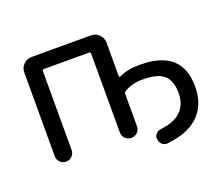

<svg xmlns="http://www.w3.org/2000/svg" viewBox="-104 -700 1063 917"><g transform="rotate(-20 427.5 -242.0)"><path d="M435.5 -546.9Q459 -546.9 476.1 -529.8Q493.2 -512.7 493.2 -489.3V-318.4Q493.2 -316.4 495.1 -314.9Q497.1 -313.5 500 -314.5Q542 -335 603.5 -335Q605.5 -335 608.4 -335Q819.3 -335 819.3 -147.5Q819.3 -48.8 755.9 5.9Q702.1 52.7 604.5 62.5Q602.5 63.5 600.6 63.5Q586.9 63.5 576.2 54.7Q564.5 43.9 562.5 28.3Q559.6 13.7 569.3 2Q579.1 -9.8 593.8 -11.7Q657.2 -18.6 691.4 -45.9Q734.4 -81.1 734.4 -145.5Q734.4 -209 702.1 -236.8Q669.9 -264.6 594.7 -264.6Q538.1 -264.6 499 -239.3Q493.2 -235.4 493.2 -228.5V-64.5Q493.2 -45.9 480.5 -33.2Q467.8 -20.5 449.7 -20.5Q431.6 -20.5 418.9 -33.2Q406.2 -45.9 406.2 -64.5V-464.8Q406.2 -472.7 398.4 -472.7H168Q161.1 -472.7 161.1 -464.8V-63.5Q161.1 -45.9 148.4 -33.2Q135.7 -20.5 118.2 -20.5Q100.6 -20.5 87.9 -33.2Q75.2 -45.9 75.2 -63.5V-489.3Q75.2 -512.7 92.3 -529.8Q109.4 -546.9 132.8 -546.9Z"/></g></svg>

Font: Gen Jyuu Gothic Regular
Style: Regular
Weight: 400
Designer: [Source Han Sans]
Ryoko NISHIZUKA  (kana & ideographs); Paul D. Hunt (Latin, Greek & Cyrillic); Wenlong ZHANG  (bopomofo
Version: Version 1.002.20150607